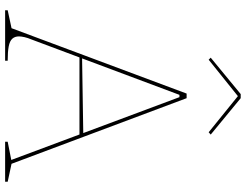

<svg xmlns="http://www.w3.org/2000/svg" viewBox="-125 -834 959 749"><g transform="rotate(90 354.5 -459.5)"><path d="M20 0V-10L90 -25L345 -708H363L619 -25L689 -10V0H533V-10L604 -24L359 -680H350L134 -103Q128 -89 125 -76Q122 -63 122 -54Q122 -38 131 -28Q140 -18 161 -14Q182 -10 217 -10V0ZM195 -290V-300L511 -305V-290ZM213 -794 205 -802 347 -919H363L505 -802L496 -794L355 -908Z"/></g></svg>

Font: Kalnia Thin Thin
Style: Regular
Weight: 250
Version: Version 1.105